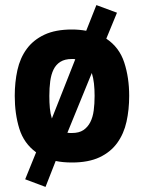

<svg xmlns="http://www.w3.org/2000/svg" viewBox="-20 -627 570 755"><path d="M79 78 122 -28Q74 -63 56 -121Q38 -179 38 -250Q38 -304 48.5 -351.5Q59 -399 85 -434.5Q111 -470 154.5 -490.5Q198 -511 263 -511Q291 -511 319 -506L359 -607L440 -577L398 -475Q449 -441 468.5 -381.5Q488 -322 488 -250Q488 -196 477.5 -148.5Q467 -101 441 -65Q415 -29 371.5 -8.5Q328 12 263 12Q227 12 199 6L159 108ZM263 -104Q291 -104 308 -115.5Q325 -127 335 -146.5Q345 -166 348.5 -192.5Q352 -219 352 -250Q352 -276 349.5 -298.5Q347 -321 341 -340L245 -105Q250 -104 254 -104Q258 -104 263 -104ZM174 -250Q174 -224 176 -202Q178 -180 184 -161L276 -394Q273 -395 269.5 -395Q266 -395 263 -395Q235 -395 217.5 -384Q200 -373 190.5 -353.5Q181 -334 177.5 -307.5Q174 -281 174 -250Z"/></svg>

Font: Panefresco 999wt
Style: Regular
Weight: 900
Version: Version 1.001